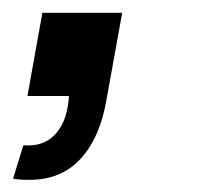

<svg xmlns="http://www.w3.org/2000/svg" viewBox="-20 -154 356 308"><path d="M28 134.5Q8.5 134.5 1 132.5L17.5 79Q47.5 81.5 65.5 64.5Q83.5 47.5 88.5 17.5Q90.5 7.5 90.5 0H24L48 -133.5H176L151 5Q140.5 67 109.2 100.8Q78 134.5 28 134.5Z"/></svg>

Font: Russisch Sans
Style: Bold Italic
Weight: 700
Italic angle: -10°
Designer: Michael Sharanda (font) & Cristiano Sobral (main changes)
Foundry: Michael Sharanda
Version: Version 2.00;September 8, 2020;FontCreator 13.0.0.2681 64-bi